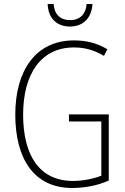

<svg xmlns="http://www.w3.org/2000/svg" viewBox="-20 -925 624 955"><path d="M440 -905H411C407 -856 379 -825 329 -825C278 -825 250 -855 247 -905H217C220 -832 264 -793 328 -793C394 -793 436 -836 440 -905ZM323 -356V-321H484V-51C445 -36 395 -25 343 -25C176 -25 95 -153 95 -355C95 -553 181 -689 348 -689C397 -689 446 -678 497 -647L514 -680C461 -712 407 -724 348 -724C156 -724 56 -572 56 -355C56 -138 147 10 339 10C400 10 466 -2 521 -27V-356Z"/></svg>

Font: Noto Sans Gujarati Condensed ExtraLight
Style: Regular
Weight: 200
Width: 3
Designer: Jelle Bosma - Monotype Design Team, Universal Thirst
Foundry: Monotype Imaging Inc.
Version: Version 2.106